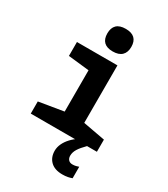

<svg xmlns="http://www.w3.org/2000/svg" viewBox="-240 -885 1081 1232"><g transform="rotate(30 300.0 -269.5)"><path d="M60 0V-90L242 -120V-426L87 -443V-546H387V-120L550 -90V0ZM315 -608Q272 -608 250 -629Q228 -650 228 -692Q228 -733 250 -754.5Q272 -776 317 -776Q361 -776 383 -755Q405 -734 405 -693Q405 -652 382.5 -630Q360 -608 315 -608ZM430 237Q373 237 342.5 207.5Q312 178 312 129Q312 103 324 77Q336 51 358 27.5Q380 4 410 -16L477 0Q444 33 429 57.5Q414 82 414 107Q414 126 424.5 137.5Q435 149 454 149Q468 149 480 146Q492 143 500 140V225Q487 230 470 233.5Q453 237 430 237Z"/></g></svg>

Font: Noto Sans Mono
Style: Bold
Weight: 700
Designer: Monotype Design Team
Foundry: Monotype Imaging Inc.
Version: Version 2.014